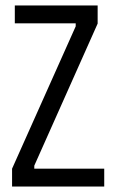

<svg xmlns="http://www.w3.org/2000/svg" viewBox="-20 -680 424 700"><path d="M24 0V-65L256 -584V-595H34V-660H336V-594L105 -76V-65H360V0Z"/></svg>

Font: Bricolage Grotesque 10pt Condensed Light
Style: Regular
Weight: 300
Width: 3
Designer: Mathieu Triay
Foundry: Atelier Triay
Version: Version 1.000; ttfautohint (v1.8.4.7-5d5b);gftools[0.9.32]